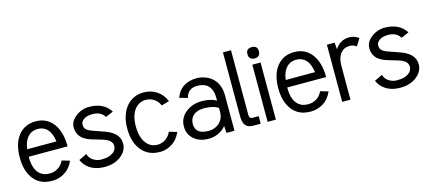

<svg xmlns="http://www.w3.org/2000/svg" viewBox="-49 -1009 3228 1440"><g transform="rotate(-15 1565.0 -289.5)"><path d="M397.9 -210.9H95.7Q95.7 -92.8 162.1 -60.1Q184.6 -48.8 218.3 -48.8Q252 -48.8 281.5 -66.9Q311 -85 326.7 -120.1L387.7 -102.1Q364.3 -46.9 319.3 -18.8Q274.4 9.3 222.9 9.3Q171.4 9.3 137 -7.1Q102.5 -23.4 78.6 -53.7Q29.3 -116.2 29.3 -222.2Q29.3 -331.1 80.1 -393.6Q129.9 -454.1 213.4 -454.1Q297.9 -454.1 346.7 -391.6Q397.9 -326.7 397.9 -210.9ZM326.7 -268.1Q318.4 -332 289.1 -363.5Q259.8 -395 214.8 -395Q142.6 -395 112.3 -321.3Q102.5 -297.9 99.6 -268.1Z M732.9 -349.1Q705.1 -396 639.6 -396Q595.2 -396 571.5 -378.4Q547.9 -360.8 547.9 -340.1Q547.9 -319.3 555.7 -308.3Q563.5 -297.4 576.7 -289.6Q592.8 -279.8 644.5 -263.2L706.5 -241.2Q805.7 -202.6 805.7 -124Q805.7 -67.9 754.4 -28.3Q703.6 10.7 628.9 10.7Q534.7 10.7 481.9 -47.9Q465.8 -66.4 456.5 -88.9L518.6 -119.1Q524.9 -88.9 553.7 -69.3Q582.5 -49.8 616.9 -49.8Q651.4 -49.8 671.4 -55.4Q691.4 -61 706.1 -70.8Q736.8 -91.3 736.8 -124Q736.8 -168.9 668 -190.4Q648.4 -196.8 625 -202.9Q601.6 -209 574.5 -218.3Q547.4 -227.5 525.9 -242.2Q478.5 -275.9 478.5 -335.9Q478.5 -383.3 523.9 -418.5Q570.3 -455.1 629.9 -455.1Q741.7 -455.1 793 -375Z M1220.2 -102.1Q1196.8 -46.9 1152.3 -18.8Q1107.9 9.3 1061.3 9.3Q1014.6 9.3 980.5 -5.1Q946.3 -19.5 920.4 -48.3Q894.5 -77.1 879.4 -120.6Q864.3 -164.1 864.3 -222.2Q864.3 -280.3 879.4 -323.7Q894.5 -367.2 920.4 -396.5Q972.2 -454.1 1053.2 -454.1Q1107.9 -454.1 1152.3 -425.5Q1196.8 -397 1220.2 -341.8L1159.7 -324.2Q1136.7 -376.5 1085 -391.6Q1069.3 -396 1048.6 -396Q1027.8 -396 1005.4 -385Q982.9 -374 966.3 -352.3Q949.7 -330.6 940.2 -298.1Q930.7 -265.6 930.7 -222.2Q930.7 -178.7 940.2 -146Q949.7 -113.3 966.3 -91.8Q999.5 -47.9 1053.2 -47.9Q1105 -47.9 1140.6 -88.9Q1151.9 -102.5 1159.7 -120.1Z M1455.1 -397.9Q1379.4 -397.9 1363.8 -328.1L1300.8 -345.2Q1327.6 -424.8 1408.7 -447.3Q1433.6 -454.1 1464.1 -454.1Q1494.6 -454.1 1526.6 -443.1Q1558.6 -432.1 1583.5 -410.2Q1637.2 -361.3 1637.2 -272.9V0H1575.2L1571.3 -54.2Q1549.3 -26.4 1513.2 -9Q1477.1 8.3 1438.5 8.3Q1399.9 8.3 1371.3 -1.5Q1342.8 -11.2 1322.3 -29.3Q1278.8 -66.9 1278.8 -127.9Q1278.8 -196.3 1334.5 -238.8Q1386.2 -277.8 1455.3 -277.8Q1524.4 -277.8 1569.3 -252V-273.9Q1569.3 -369.1 1498.5 -391.6Q1478 -397.9 1455.1 -397.9ZM1569.3 -162.1V-194.8Q1546.9 -213.4 1491.7 -220.2Q1476.1 -222.2 1462.9 -222.2Q1406.7 -222.2 1377.4 -196.8Q1348.1 -171.4 1348.1 -129.9Q1348.1 -48.8 1450.2 -48.8Q1501 -48.8 1535.6 -81.5Q1569.3 -113.8 1569.3 -162.1Z M1768.1 -87.9Q1768.1 -58.6 1792.5 -58.6H1840.8V0H1778.8Q1705.6 0 1705.6 -92.8V-589.8H1768.1Z M1968.3 -529.3Q1968.3 -504.9 1955.3 -494.6Q1942.4 -484.4 1923.8 -484.4Q1905.3 -484.4 1892.3 -494.6Q1879.4 -504.9 1879.4 -529.3Q1879.4 -572.3 1923.8 -572.3Q1968.3 -572.3 1968.3 -529.3ZM1958.5 0H1894.5V-443.8H1958.5Z M2405.3 -210.9H2103Q2103 -92.8 2169.4 -60.1Q2191.9 -48.8 2225.6 -48.8Q2259.3 -48.8 2288.8 -66.9Q2318.4 -85 2334 -120.1L2395 -102.1Q2371.6 -46.9 2326.7 -18.8Q2281.7 9.3 2230.2 9.3Q2178.7 9.3 2144.3 -7.1Q2109.9 -23.4 2085.9 -53.7Q2036.6 -116.2 2036.6 -222.2Q2036.6 -331.1 2087.4 -393.6Q2137.2 -454.1 2220.7 -454.1Q2305.2 -454.1 2354 -391.6Q2405.3 -326.7 2405.3 -210.9ZM2334 -268.1Q2325.7 -332 2296.4 -363.5Q2267.1 -395 2222.2 -395Q2149.9 -395 2119.6 -321.3Q2109.9 -297.9 2106.9 -268.1Z M2722.7 -429.2 2687.5 -373Q2664.1 -391.1 2638.7 -391.1Q2613.3 -391.1 2595.9 -383.3Q2578.6 -375.5 2565.4 -359.4Q2537.6 -325.2 2537.6 -264.2V0H2473.6V-443.8H2533.7L2537.6 -391.1Q2554.7 -418.9 2582 -436.3Q2609.4 -453.6 2648.2 -454.1Q2687 -454.6 2722.7 -429.2Z M3028.3 -349.1Q3000.5 -396 2935.1 -396Q2890.6 -396 2866.9 -378.4Q2843.3 -360.8 2843.3 -340.1Q2843.3 -319.3 2851.1 -308.3Q2858.9 -297.4 2872.1 -289.6Q2888.2 -279.8 2939.9 -263.2L3002 -241.2Q3101.1 -202.6 3101.1 -124Q3101.1 -67.9 3049.8 -28.3Q2999 10.7 2924.3 10.7Q2830.1 10.7 2777.3 -47.9Q2761.2 -66.4 2752 -88.9L2814 -119.1Q2820.3 -88.9 2849.1 -69.3Q2877.9 -49.8 2912.4 -49.8Q2946.8 -49.8 2966.8 -55.4Q2986.8 -61 3001.5 -70.8Q3032.2 -91.3 3032.2 -124Q3032.2 -168.9 2963.4 -190.4Q2943.8 -196.8 2920.4 -202.9Q2897 -209 2869.9 -218.3Q2842.8 -227.5 2821.3 -242.2Q2773.9 -275.9 2773.9 -335.9Q2773.9 -383.3 2819.3 -418.5Q2865.7 -455.1 2925.3 -455.1Q3037.1 -455.1 3088.4 -375Z"/></g></svg>

Font: Meera
Style: Regular
Weight: 400
Designer: Hussain KH and Suresh P for Swathanthra Malayalam Computing (SMC)
Version: 7.0.0+20160512